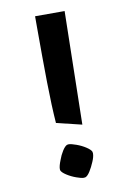

<svg xmlns="http://www.w3.org/2000/svg" viewBox="-80 -726 529 784"><g transform="rotate(-10 185.0 -334.0)"><path d="M121.6 -633.3V-675.8H244.1L234.9 -206.5L129.9 -231.9Q124.5 -303.7 123 -403.1Q121.6 -502.4 121.6 -633.3ZM165.5 -137.2Q175.8 -137.2 197.3 -129.4Q217.8 -122.1 235.4 -110.6Q252.9 -99.1 256.3 -90.3Q257.3 -86.4 257.3 -83.5Q257.3 -69.3 248.5 -49.3Q239.7 -28.3 229.5 -12.2Q219.2 3.9 210.4 7.3Q206.5 8.3 203.6 8.3Q192.4 8.3 172.9 1Q152.3 -6.3 134.5 -17.8Q116.7 -29.3 113.3 -38.6Q112.8 -40 112.8 -43.9Q112.8 -56.6 122.1 -79.6Q128.9 -99.1 139.6 -116Q150.4 -132.8 159.2 -136.2Q163.1 -137.2 165.5 -137.2Z"/></g></svg>

Font: Vesper Libre Medium
Style: Regular
Weight: 500
Designer: Robert Keller & Kimya Gandhi
Foundry: Mota Italic
Version: Version 1.058